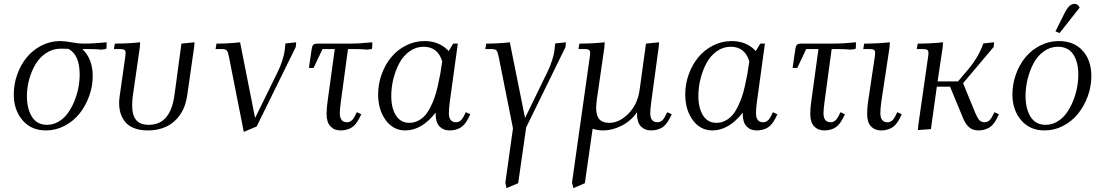

<svg xmlns="http://www.w3.org/2000/svg" viewBox="-20 -663 5651 986"><path d="M50.8 -178.2Q50.8 -231 68.6 -280.8Q86.4 -330.6 117.4 -368.4Q148.4 -406.2 193.4 -429.2Q238.3 -452.1 289.1 -452.1Q313 -452.1 348.1 -445.6Q383.3 -439 407.2 -439Q462.9 -439 527.8 -445.8L526.9 -418L524.9 -411.1L500 -408.2Q473.1 -411.1 431.2 -411.1H402.8Q456.1 -360.8 456.1 -272Q456.1 -219.2 437.7 -168.9Q419.4 -118.7 388.2 -79.6Q356.9 -40.5 311.8 -16.8Q266.6 6.8 215.8 6.8Q140.1 6.8 95.5 -45.7Q50.8 -98.1 50.8 -178.2ZM118.2 -169.9Q118.2 -105.5 143.8 -63.7Q169.4 -22 221.2 -22Q252.9 -22 280.8 -38.3Q308.6 -54.7 327.9 -81.3Q347.2 -107.9 361.3 -141.8Q375.5 -175.8 382.3 -211.2Q389.2 -246.6 389.2 -279.8Q389.2 -381.8 331.1 -412.1Q316.9 -413.1 292 -413.1Q251 -413.1 217 -390.6Q183.1 -368.2 162.1 -332.5Q141.1 -296.9 129.6 -254.4Q118.2 -211.9 118.2 -169.9Z M564.9 -411.1 569.8 -439Q636.7 -439 699.7 -445.8L697.8 -418L662.6 -174.8Q658.7 -147.9 658.7 -122.1Q658.7 -71.3 679.2 -46.6Q699.7 -22 743.7 -22Q799.8 -22 832.5 -59.8Q865.2 -97.7 876 -174.8L911.6 -439L979 -445.8L977.1 -421.9L940.9 -169.9Q937 -143.6 928.2 -119.1Q919.4 -94.7 903.1 -71.5Q886.7 -48.3 864.7 -31.2Q842.8 -14.2 810.5 -3.7Q778.3 6.8 739.7 6.8Q699.2 6.8 669.4 -4.6Q639.6 -16.1 623.3 -36.4Q606.9 -56.6 599.4 -80.8Q591.8 -105 591.8 -133.8Q591.8 -151.4 594.7 -169.9L622.1 -363.8Q625 -380.9 625 -391.1Q625 -402.8 618.7 -407Q612.3 -411.1 594.7 -411.1Z M1086.9 -411.1 1091.8 -439Q1152.8 -439 1212.9 -445.8L1290 -57.1L1404.8 -291Q1420.9 -323.2 1429.9 -353Q1439 -382.8 1441.4 -398.9Q1443.8 -415 1445.8 -439.9L1501 -445.8L1499 -421.9L1297.9 -13.2L1231.9 14.2L1155.8 -371.1Q1150.9 -396 1144.8 -403.6Q1138.7 -411.1 1117.7 -411.1Z M1566.4 -314 1580.6 -411.1Q1583 -427.2 1588.9 -433.1Q1594.7 -439 1611.3 -439H1771.5Q1827.1 -439 1892.1 -445.8L1891.1 -418L1889.2 -411.1L1864.3 -408.2Q1837.4 -411.1 1795.4 -411.1H1767.1L1730.5 -141.1Q1725.1 -100.6 1725.1 -82Q1725.1 -35.2 1762.2 -35.2Q1786.1 -35.2 1801.3 -64.9L1812.5 -86.9L1835.4 -76.2L1824.2 -54.2Q1806.2 -19 1782.7 -6.1Q1759.3 6.8 1729.5 6.8Q1696.8 6.8 1677 -14.2Q1657.2 -35.2 1657.2 -78.1Q1657.2 -107.9 1662.1 -141.1L1699.2 -411.1H1636.2L1590.3 -314Z M1921.9 -178.2Q1921.9 -231 1939.7 -280.8Q1957.5 -330.6 1988.5 -368.4Q2019.5 -406.2 2064.5 -429.2Q2109.4 -452.1 2160.2 -452.1Q2236.3 -452.1 2284.2 -400.9L2307.1 -439H2331.1L2290 -141.1Q2285.2 -104.5 2285.2 -82Q2285.2 -35.2 2322.3 -35.2Q2346.2 -35.2 2361.3 -64.9L2372.1 -86.9L2395 -76.2L2384.3 -54.2Q2366.2 -19 2342.5 -6.1Q2318.8 6.8 2289.1 6.8Q2256.3 6.8 2236.8 -13.9Q2217.3 -34.7 2217.3 -76.2V-85Q2146 6.8 2061 6.8Q1999.5 6.8 1960.7 -46.1Q1921.9 -99.1 1921.9 -178.2ZM1989.3 -169.9Q1989.3 -108.4 2013.2 -70.3Q2037.1 -32.2 2082 -32.2Q2105.5 -32.2 2125.7 -42.2Q2146 -52.2 2161.1 -68.6Q2176.3 -85 2189.2 -110.1Q2202.1 -135.3 2211.2 -160.9Q2220.2 -186.5 2228 -220.7Q2235.8 -254.9 2241 -283.4Q2246.1 -312 2251 -348.1Q2228 -422.9 2155.3 -422.9Q2116.2 -422.9 2083.7 -399.7Q2051.3 -376.5 2031.2 -339.4Q2011.2 -302.2 2000.2 -258.3Q1989.3 -214.4 1989.3 -169.9Z M2472.2 -411.1 2477.1 -439Q2538.1 -439 2598.1 -445.8L2676.3 -57.1L2790 -291Q2806.2 -323.2 2815.2 -353Q2824.2 -382.8 2826.7 -398.9Q2829.1 -415 2831.1 -439.9L2886.2 -445.8L2884.3 -421.9L2682.1 -8.8L2641.1 277.8L2581.1 303.2L2575.2 274.9L2614.3 -3.9L2541 -371.1Q2536.1 -396 2530 -403.6Q2523.9 -411.1 2502.9 -411.1Z M2917.5 274.9 3007.8 -363.8Q3010.7 -380.9 3010.7 -391.1Q3010.7 -402.8 3004.4 -407Q2998 -411.1 2980.5 -411.1H2950.7L2955.6 -439Q3022.5 -439 3085.4 -445.8L3083.5 -418L3045.4 -154.8Q3041.5 -124.5 3041.5 -110.8Q3041.5 -85.9 3047.4 -69.3Q3053.2 -52.7 3063.7 -45.2Q3074.2 -37.6 3084.7 -34.9Q3095.2 -32.2 3109.4 -32.2Q3160.6 -32.2 3207.5 -79.6Q3254.4 -127 3264.6 -201.2L3297.4 -439L3364.7 -445.8L3362.8 -421.9L3324.7 -141.1Q3319.3 -100.6 3319.3 -82Q3319.3 -35.2 3356.4 -35.2Q3380.4 -35.2 3395.5 -64.9L3406.7 -86.9L3429.7 -76.2L3418.5 -54.2Q3400.4 -19 3377 -6.1Q3353.5 6.8 3323.7 6.8Q3291 6.8 3271.2 -13.9Q3251.5 -34.7 3251.5 -76.2V-86.9Q3220.7 -42 3172.6 -17.6Q3124.5 6.8 3078.6 6.8Q3045.9 6.8 3023.4 -2L2983.4 277.8L2924.8 303.2Z M3499 -178.2Q3499 -231 3516.8 -280.8Q3534.7 -330.6 3565.7 -368.4Q3596.7 -406.2 3641.6 -429.2Q3686.5 -452.1 3737.3 -452.1Q3813.5 -452.1 3861.3 -400.9L3884.3 -439H3908.2L3867.2 -141.1Q3862.3 -104.5 3862.3 -82Q3862.3 -35.2 3899.4 -35.2Q3923.3 -35.2 3938.5 -64.9L3949.2 -86.9L3972.2 -76.2L3961.4 -54.2Q3943.4 -19 3919.7 -6.1Q3896 6.8 3866.2 6.8Q3833.5 6.8 3814 -13.9Q3794.4 -34.7 3794.4 -76.2V-85Q3723.1 6.8 3638.2 6.8Q3576.7 6.8 3537.8 -46.1Q3499 -99.1 3499 -178.2ZM3566.4 -169.9Q3566.4 -108.4 3590.3 -70.3Q3614.3 -32.2 3659.2 -32.2Q3682.6 -32.2 3702.9 -42.2Q3723.1 -52.2 3738.3 -68.6Q3753.4 -85 3766.4 -110.1Q3779.3 -135.3 3788.3 -160.9Q3797.4 -186.5 3805.2 -220.7Q3813 -254.9 3818.1 -283.4Q3823.2 -312 3828.1 -348.1Q3805.2 -422.9 3732.4 -422.9Q3693.4 -422.9 3660.9 -399.7Q3628.4 -376.5 3608.4 -339.4Q3588.4 -302.2 3577.4 -258.3Q3566.4 -214.4 3566.4 -169.9Z M4050.3 -314 4064.5 -411.1Q4066.9 -427.2 4072.8 -433.1Q4078.6 -439 4095.2 -439H4255.4Q4311 -439 4376 -445.8L4375 -418L4373 -411.1L4348.1 -408.2Q4321.3 -411.1 4279.3 -411.1H4251L4214.4 -141.1Q4209 -100.6 4209 -82Q4209 -35.2 4246.1 -35.2Q4270 -35.2 4285.2 -64.9L4296.4 -86.9L4319.3 -76.2L4308.1 -54.2Q4290 -19 4266.6 -6.1Q4243.2 6.8 4213.4 6.8Q4180.7 6.8 4160.9 -14.2Q4141.1 -35.2 4141.1 -78.1Q4141.1 -107.9 4146 -141.1L4183.1 -411.1H4120.1L4074.2 -314Z M4413.1 -411.1 4418 -439Q4486.8 -439 4549.8 -445.8L4547.9 -418L4505.9 -141.1Q4501 -104.5 4501 -82Q4501 -35.2 4538.1 -35.2Q4562 -35.2 4577.1 -64.9L4587.9 -86.9L4610.8 -76.2L4600.1 -54.2Q4582 -19 4558.3 -6.1Q4534.7 6.8 4504.9 6.8Q4472.2 6.8 4452.6 -14.2Q4433.1 -35.2 4433.1 -78.1Q4433.1 -107.9 4438 -141.1L4471.2 -363.8Q4474.1 -380.9 4474.1 -391.1Q4474.1 -402.8 4467.8 -407Q4461.4 -411.1 4443.8 -411.1Z M4688 -411.1 4692.9 -439Q4759.8 -439 4822.8 -445.8L4820.8 -418L4794.9 -245.1H4899.9L4951.7 -306.2Q5005.9 -370.6 5029.8 -439.9L5085 -445.8L5083 -421.9L4925.8 -235.8L4986.8 -86.9Q4999 -57.6 5009 -46.4Q5019 -35.2 5037.1 -35.2Q5060.5 -35.2 5075.7 -64.9L5086.9 -86.9L5109.9 -76.2L5099.1 -54.2Q5081.1 -19 5057.4 -6.1Q5033.7 6.8 5003.9 6.8Q4977.5 6.8 4958.7 -7.8Q4939.9 -22.5 4925.8 -56.2L4858.9 -217.8H4791L4760.7 0L4693.8 4.9L4695.8 -20L4745.1 -363.8Q4748 -380.9 4748 -391.1Q4748 -402.8 4741.7 -407Q4735.4 -411.1 4717.8 -411.1Z M5179.2 -178.2Q5179.2 -231 5197 -280.8Q5214.8 -330.6 5245.8 -368.4Q5276.9 -406.2 5321.8 -429.2Q5366.7 -452.1 5417.5 -452.1Q5495.1 -452.1 5539.8 -402.8Q5584.5 -353.5 5584.5 -272Q5584.5 -219.2 5566.2 -168.9Q5547.9 -118.7 5516.6 -79.6Q5485.4 -40.5 5440.2 -16.8Q5395 6.8 5344.2 6.8Q5268.6 6.8 5223.9 -45.7Q5179.2 -98.1 5179.2 -178.2ZM5246.6 -169.9Q5246.6 -105.5 5272.2 -63.7Q5297.9 -22 5349.6 -22Q5381.3 -22 5409.2 -38.3Q5437 -54.7 5456.3 -81.3Q5475.6 -107.9 5489.7 -141.8Q5503.9 -175.8 5510.7 -211.2Q5517.6 -246.6 5517.6 -279.8Q5517.6 -344.7 5491.5 -383.8Q5465.3 -422.9 5412.6 -422.9Q5373.5 -422.9 5341.1 -399.7Q5308.6 -376.5 5288.6 -339.4Q5268.6 -302.2 5257.6 -258.3Q5246.6 -214.4 5246.6 -169.9ZM5400.4 -502 5446.3 -594.2Q5460 -621.1 5471.9 -632.1Q5483.9 -643.1 5499.5 -643.1Q5515.1 -643.1 5524.4 -624L5421.4 -493.2Z"/></svg>

Font: Dihjauti S
Style: Italic
Weight: 400
Italic angle: -9°
Designer: T. Christopher White
Version: Version 3.0.0